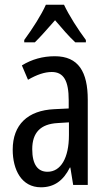

<svg xmlns="http://www.w3.org/2000/svg" viewBox="-20 -786 456 816"><path d="M252 -766H175C156 -723 119 -665 83 -616V-606H128C152 -629 183 -665 214 -700C244 -665 272 -632 300 -606H345V-616C312 -660 273 -721 252 -766ZM213 -547C162 -547 115 -534 73 -508L99 -447C137 -469 170 -480 200 -480C251 -480 272 -442 272 -360V-325L211 -322C98 -317 34 -256 34 -150C34 -65 71 10 154 10C210 10 249 -18 277 -74H279L291 0H353V-362C353 -480 314 -547 213 -547ZM225 -263 273 -266V-212C273 -114 238 -56 182 -56C141 -56 117 -86 117 -152C117 -222 152 -259 225 -263Z"/></svg>

Font: Noto Sans Sinhala ExtraCondensed
Style: Regular
Weight: 400
Width: 2
Designer: Jelle Bosma - Monotype Design Team
Foundry: Monotype Imaging Inc.
Version: Version 2.006